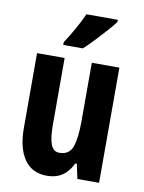

<svg xmlns="http://www.w3.org/2000/svg" viewBox="-87 -827 674 898"><g transform="rotate(10 250.5 -378.0)"><path d="M445 -547V0H342L327 -70H320Q282 10 199 10Q127 10 90.5 -43.5Q54 -97 54 -191V-547H185V-229Q185 -167 197 -136.5Q209 -106 237 -106Q285 -106 299.5 -148.5Q314 -191 314 -269V-547ZM399 -756Q386 -738 362 -711Q338 -684 311 -655.5Q284 -627 261 -606H168V-619Q194 -659 214.5 -696Q235 -733 250 -766H399Z"/></g></svg>

Font: Noto Sans Lao UI ExtCond
Style: Bold
Weight: 700
Width: 2
Designer: Monotype Design Team
Foundry: Monotype Imaging Inc.
Version: Version 2.000; ttfautohint (v1.8.4.7-5d5b)